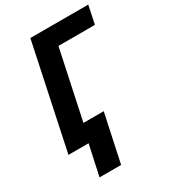

<svg xmlns="http://www.w3.org/2000/svg" viewBox="-219 -823 1013 1140"><g transform="rotate(-30 287.0 -253.0)"><path d="M119 208H267L337 -120H198L298 -590H548L574 -714H177L26 0H164Z"/></g></svg>

Font: Noto Sans
Style: Bold Italic
Weight: 700
Italic angle: -12°
Designer: Monotype Design Team
Foundry: Monotype Imaging Inc.
Version: Version 2.013